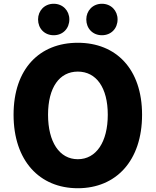

<svg xmlns="http://www.w3.org/2000/svg" viewBox="-20 -985 826 1019"><path d="M265 -798C314 -798 348 -834 348 -882C348 -928 314 -965 265 -965C216 -965 182 -928 182 -882C182 -834 216 -798 265 -798ZM521 -798C570 -798 604 -834 604 -882C604 -928 570 -965 521 -965C472 -965 438 -928 438 -882C438 -834 472 -798 521 -798ZM393 14C596 14 734 -132 734 -376C734 -619 596 -758 393 -758C190 -758 52 -620 52 -376C52 -132 190 14 393 14ZM393 -140C295 -140 235 -232 235 -376C235 -520 295 -605 393 -605C491 -605 552 -520 552 -376C552 -232 491 -140 393 -140Z"/></svg>

Font: Noto Sans JP Black
Style: Regular
Weight: 900
Designer: Ryoko NISHIZUKA  (kana, bopomofo & ideographs); Paul D. Hunt (Latin, Greek & Cyrillic); Sandoll Communications , Soo-you
Foundry: Adobe
Version: Version 2.002;hotconv 1.0.116;makeotfexe 2.5.65601